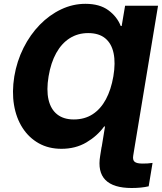

<svg xmlns="http://www.w3.org/2000/svg" viewBox="-20 -757 835 990"><path d="M794.9 -727.5 674.3 0H504.4L521.5 -105H517.1Q481.4 -55.7 425.5 -22.7Q369.6 10.3 296.9 10.3Q230.5 10.3 179.7 -18.3Q128.9 -46.9 96.2 -97.7Q63.5 -148.4 52.2 -216.1Q41 -283.7 53.7 -362.8Q66.9 -441.4 101.1 -509.8Q135.3 -578.1 185.1 -629.2Q234.9 -680.2 295.2 -708.7Q355.5 -737.3 420.4 -737.3Q493.7 -737.3 538.6 -704.3Q583.5 -671.4 602.5 -623H607.4L625 -727.5ZM360.4 -141.1Q416.5 -141.1 457.8 -168Q499 -194.8 525.9 -244.6Q552.7 -294.4 564.5 -363.3Q576.2 -432.6 565.7 -482.7Q555.2 -532.7 522.5 -559.6Q489.7 -586.4 434.6 -586.4Q381.8 -586.4 339.8 -560.1Q297.9 -533.7 270 -483.6Q242.2 -433.6 230.5 -363.3Q218.8 -293 230.2 -243.2Q241.7 -193.4 274.9 -167.2Q308.1 -141.1 360.4 -141.1ZM658.7 212.4Q564.5 212.4 523.4 170.7Q482.4 128.9 496.6 45.9L503.9 0H674.3L667 44.9Q663.1 67.9 674.1 77.1Q685.1 86.4 714.8 86.4Q728 86.4 740.7 85.7Q753.4 85 766.6 83L746.6 203.6Q728 208 705.8 210.2Q683.6 212.4 658.7 212.4Z"/></svg>

Font: Inter 16pt ExtraBold
Style: Italic
Weight: 800
Italic angle: -9.3988°
Version: Version 4.001;git-66647c0bb